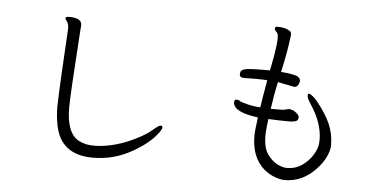

<svg xmlns="http://www.w3.org/2000/svg" viewBox="-54 -872 2107 1035"><g transform="rotate(5 1000.0 -355.0)"><path d="M353 -681Q353 -720 285 -720Q265 -720 265 -712.5Q265 -705 274.5 -694Q284 -683 284 -658V-652Q266 -355 263 -233Q263 -182 272 -136Q301 25 477 25Q594 25 694 -34Q779 -83 820 -138Q837 -160 837 -169.5Q837 -179 827 -179Q817 -179 787 -153Q757 -127 706 -101Q594 -44 488 -40H478Q432 -40 398 -57Q327 -92 327 -233V-237Q327 -301 351 -659Z M1554 -484Q1554 -492 1548 -500Q1535 -518 1448 -524Q1473 -632 1484 -728Q1484 -742 1477 -747Q1452 -765 1408 -765Q1394 -765 1394 -754Q1394 -747 1400 -741.5Q1406 -736 1409 -731Q1426 -714 1388 -527H1366Q1268 -527 1250.5 -520.5Q1233 -514 1230.5 -507Q1228 -500 1228 -491Q1228 -474 1252 -474L1312 -475Q1350 -475 1378 -473Q1361 -378 1353 -324Q1315 -326 1282 -334.5Q1249 -343 1243 -347Q1236 -354 1221 -354Q1210 -354 1210 -338Q1210 -304 1271 -284Q1296 -276 1317.5 -273Q1339 -270 1345 -269Q1335 -195 1335 -168Q1335 -53 1404 8Q1434 33 1465 44Q1496 55 1518 55Q1613 55 1684 -20Q1716 -53 1733.5 -89Q1751 -125 1751 -154V-156Q1750 -218 1727 -270Q1704 -322 1653 -385Q1644 -396 1630 -408Q1616 -420 1608 -420H1607Q1602 -420 1602 -408Q1602 -396 1622 -365Q1687 -268 1687 -177L1686 -159Q1684 -130 1662.5 -95Q1641 -60 1605.5 -35.5Q1570 -11 1524 -11Q1502 -11 1474 -24.5Q1446 -38 1420 -72Q1394 -106 1394 -176Q1394 -197 1397 -221L1402 -265Q1468 -262 1511 -262Q1554 -262 1560 -274Q1564 -280 1564 -289.5Q1564 -299 1547.5 -312.5Q1531 -326 1514 -328H1510Q1503 -328 1491.5 -324.5Q1480 -321 1460 -321H1410Q1421 -401 1436 -468L1525 -450Q1548 -450 1554 -484Z"/></g></svg>

Font: LXGW WenKai TC
Style: Regular
Weight: 400
Designer: LXGW / Fontworks Inc.
Foundry: LXGW / Fontworks Inc.
Version: Version 1.330